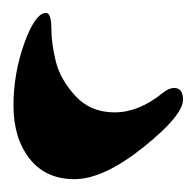

<svg xmlns="http://www.w3.org/2000/svg" viewBox="-20 -238 305 299"><path d="M233 -93Q243 -101 251 -101Q265 -101 265 -83Q265 -58 203 -8.5Q141 41 96 41Q51 41 26 9Q1 -23 1 -73.5Q1 -124 18 -171Q35 -218 52 -218Q60 -217 60 -193.5Q60 -170 67 -142Q74 -114 97.5 -88.5Q121 -63 158.5 -63Q196 -63 233 -93Z"/></svg>

Font: Dr Sugiyama
Style: Regular
Weight: 400
Designer: Alejandro Paul
Foundry: Alejandro Paul
Version: Version 1.000